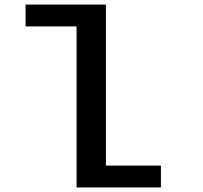

<svg xmlns="http://www.w3.org/2000/svg" viewBox="-20 -820 890 840"><path d="M443.5 -95.5H684V0H315V-704.5H92V-800H443.5Z"/></svg>

Font: League Mono Wide Medium
Style: Regular
Weight: 500
Width: 8
Designer: Tyler Finck
Foundry: The League of Moveable Type / Tyler Finck
Version: Version 2.210